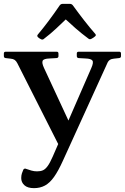

<svg xmlns="http://www.w3.org/2000/svg" viewBox="-55 -761 647 995"><path d="M121 214Q88 214 71.5 199Q55 184 55 162Q55 148 58.5 137.5Q62 127 66 118Q72 110 80 114Q94 119 108 123Q122 127 137 127Q155 127 167.5 121.5Q180 116 192 99.5Q204 83 218 51L418 -408Q431 -437 424 -447Q417 -457 388 -458L352 -460Q343 -461 343 -471V-484Q343 -493 353 -493H563Q572 -493 572 -483V-470Q572 -461 562 -460L535 -457Q522 -456 513.5 -450Q505 -444 500 -431L271 72Q247 125 225 156Q203 187 178 200.5Q153 214 121 214ZM35 -433Q29 -445 21 -450.5Q13 -456 0 -457L-26 -460Q-35 -461 -35 -471V-484Q-35 -493 -25 -493H239Q248 -493 248 -483V-470Q248 -461 238 -460L202 -458Q171 -457 166 -446Q161 -435 173 -409L323 -86L259 10ZM142 -568Q135 -575 141 -582Q168 -614 196.5 -652Q225 -690 255 -734Q261 -741 270 -741H307Q316 -741 322 -734Q354 -690 382.5 -653.5Q411 -617 439 -585Q445 -578 437 -572Q433 -568 428.5 -565.5Q424 -563 419 -560Q410 -555 403 -561Q368 -587 336.5 -614.5Q305 -642 274 -671H297Q267 -642 236.5 -613.5Q206 -585 173 -560Q166 -553 157 -558Q153 -560 149 -562.5Q145 -565 142 -568Z"/></svg>

Font: Hahmlet Medium
Style: Regular
Weight: 500
Version: Version 1.002